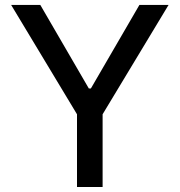

<svg xmlns="http://www.w3.org/2000/svg" viewBox="-20 -747 718 767"><path d="M287.6 -290.5V0H389.9V-290.5L653.4 -727.3H536.9L343 -393.5H334.9L141 -727.3H24.5Z"/></svg>

Font: Inter 465
Style: Regular
Weight: 400
Designer: Rasmus Andersson
Foundry: rsms
Version: Version 3.019;Glyphs 3.1.2 (3151)